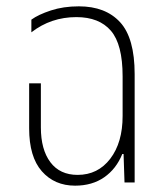

<svg xmlns="http://www.w3.org/2000/svg" viewBox="-20 -576 517 606"><path d="M217 10Q152 10 112 -35.5Q72 -81 72 -171V-313H109V-174Q109 -104 139 -64Q169 -24 225 -24Q289 -24 328 -75Q367 -126 367 -210V-335Q367 -436 330 -479Q293 -522 221 -522Q141 -522 79 -474V-514Q101 -530 140.5 -543Q180 -556 229 -556Q313 -556 359 -506Q405 -456 405 -342V0H373L370 -90H366Q347 -43 309 -16.5Q271 10 217 10Z"/></svg>

Font: Noto Sans Thai Cond ExtLt
Style: Regular
Weight: 200
Width: 3
Designer: Monotype Design Team
Foundry: Monotype Imaging Inc.
Version: Version 2.002; ttfautohint (v1.8.4.7-5d5b)